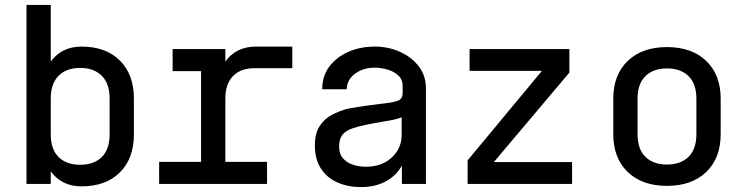

<svg xmlns="http://www.w3.org/2000/svg" viewBox="-20 -750 3040 783"><path d="M88 0V-730H187V-499Q232 -560 312 -560Q412 -560 469 -503Q526 -446 526 -349V-201Q526 -104 469 -47Q412 10 312 10Q232 10 187 -51V0ZM307 -473Q251 -473 219 -441Q187 -409 187 -349V-202Q187 -141 219 -109.5Q251 -78 307 -78Q363 -78 395 -109.5Q427 -141 427 -202V-349Q427 -409 395 -441Q363 -473 307 -473Z M629 0V-90H800V-460H684V-550H899V-499Q943 -560 1024 -560H1172V-472H1018Q962 -472 930.5 -440Q899 -408 899 -348V-90H1069V0Z M1452 13Q1399 13 1356 -6Q1313 -25 1288.5 -63Q1264 -101 1264 -157Q1264 -205 1283 -235Q1302 -265 1333 -281.5Q1364 -298 1400 -307Q1437 -314 1478.5 -319.5Q1520 -325 1559 -330Q1582 -332 1602 -339Q1622 -346 1622 -371V-373V-400Q1622 -426 1604 -442.5Q1586 -459 1559.5 -466.5Q1533 -474 1508 -474Q1461 -474 1428 -449.5Q1395 -425 1394 -386H1294Q1294 -440 1323 -478.5Q1352 -517 1400.5 -538.5Q1449 -560 1509 -560Q1564 -560 1611.5 -538.5Q1659 -517 1688 -479Q1717 -441 1717 -390V0H1619V-75Q1597 -34 1553.5 -10.5Q1510 13 1452 13ZM1472 -70Q1537 -70 1577.5 -107.5Q1618 -145 1618 -200V-273Q1613 -268 1590.5 -263Q1568 -258 1537 -253Q1506 -248 1474.5 -241.5Q1443 -235 1422 -228Q1392 -219 1377.5 -201.5Q1363 -184 1363 -153Q1363 -122 1379 -104Q1395 -86 1420 -78Q1445 -70 1472 -70Z M1887 0V-96L2190 -461H1895V-550H2302V-454L1994 -89H2313V0Z M2700 8Q2599 8 2540 -48.5Q2481 -105 2481 -203V-347Q2481 -445 2540 -501.5Q2599 -558 2700 -558Q2801 -558 2860 -501.5Q2919 -445 2919 -348V-203Q2919 -105 2860 -48.5Q2801 8 2700 8ZM2700 -79Q2756 -79 2788 -110.5Q2820 -142 2820 -203V-347Q2820 -408 2788 -439.5Q2756 -471 2700 -471Q2644 -471 2612 -439.5Q2580 -408 2580 -347V-203Q2580 -142 2612 -110.5Q2644 -79 2700 -79Z"/></svg>

Font: Tiny Medium
Style: Regular
Weight: 500
Monospace: yes
Designer: Philipp Nurullin, Konstantin Bulenkov
Foundry: JetBrains
Version: Version 2.251; ttfautohint (v1.8.4.7-5d5b)